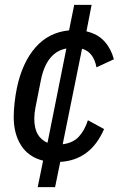

<svg xmlns="http://www.w3.org/2000/svg" viewBox="-20 -650 496 784"><path d="M156 6Q96 -9 66 -56.5Q36 -104 36 -172Q36 -198 39.5 -230Q43 -262 49 -291Q71 -395 125 -456.5Q179 -518 262 -526L283 -630H354L333 -522Q380 -511 407 -480.5Q434 -450 445 -408L374 -375Q362 -438 315 -451L236 -61Q277 -66 301 -91Q325 -116 339 -159L405 -123Q350 4 226 11L205 114H134ZM120 -166Q120 -126 134 -102Q148 -78 174 -67L251 -452Q170 -437 147 -323L125 -212Q120 -187 120 -166Z"/></svg>

Font: IBM Plex Sans Cond Text
Style: Italic
Weight: 450
Width: 3
Italic angle: -11°
Designer: Mike Abbink, Paul van der Laan, Pieter van Rosmalen
Foundry: Bold Monday
Version: Version 1.3